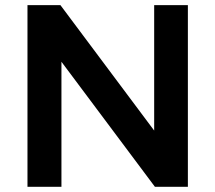

<svg xmlns="http://www.w3.org/2000/svg" viewBox="-20 -720 830 740"><path d="M574.2 -700.2H704.1V0H577.1L216.8 -481.9V0H85.9V-700.2H212.9L574.2 -216.8Z"/></svg>

Font: Montserrat-Arabic Medium
Style: Regular
Weight: 500
Designer: Mohamed Gaber
Foundry: Kief Type Foundry
Version: Version 5.008;PS 005.008;hotconv 1.0.88;makeotf.lib2.5.64775